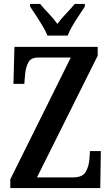

<svg xmlns="http://www.w3.org/2000/svg" viewBox="-20 -951 565 971"><path d="M32 0V-44L338 -660H174Q136 -660 123 -635Q110 -610 107 -575L103 -527H48L53 -714H474V-669L167 -54H350Q397 -54 413 -81Q429 -108 432 -144L435 -187H490L487 0ZM220 -771Q211 -794 195 -820.5Q179 -847 162 -873Q145 -899 132 -918V-931H183Q201 -909 226.5 -882.5Q252 -856 270 -830Q289 -856 314.5 -882.5Q340 -909 358 -931H409V-918Q397 -899 379.5 -873Q362 -847 346.5 -820.5Q331 -794 322 -771Z"/></svg>

Font: Noto Serif Devanagari ExtraCondensed SemiBold
Style: Regular
Weight: 600
Width: 2
Designer: Universal Thirst, Indian Type Foundry and the Monotype Design Team
Foundry: Monotype Imaging Inc.
Version: Version 2.004; ttfautohint (v1.8.4.7-5d5b)